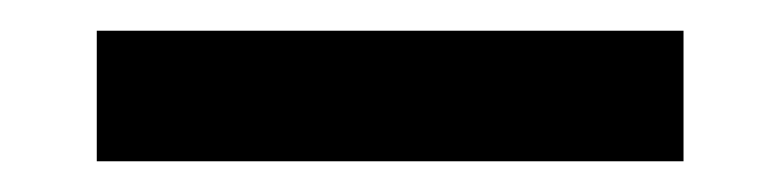

<svg xmlns="http://www.w3.org/2000/svg" viewBox="-20 -332 508 125"><path d="M43 -227V-312H425V-227Z"/></svg>

Font: Kanit
Style: Regular
Weight: 400
Designer: Katatrad Team
Foundry: CadsonDemak
Version: Version 2.000; ttfautohint (v1.8.3)